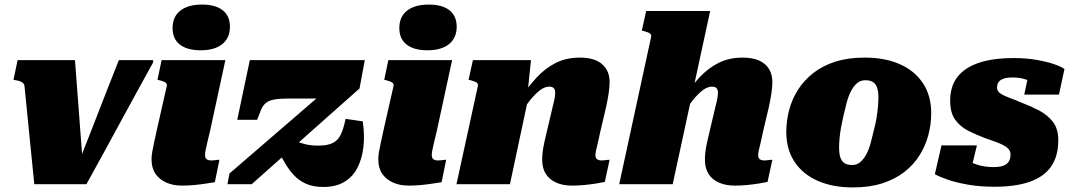

<svg xmlns="http://www.w3.org/2000/svg" viewBox="-20 -806 4695 840"><path d="M308 -543H57L39 -457L49 -455Q62 -453 70 -449.5Q78 -446 82 -441.5Q86 -437 87 -431L130 0H358Q395 -67 431.5 -133.5Q468 -200 504 -266.5Q540 -333 576.5 -399.5Q613 -466 650 -533V-543H500Q478 -487 456 -431.5Q434 -376 412.5 -320Q391 -264 369 -208.5Q347 -153 325 -97L344 -67Z M643 -109Q643 -124 646 -141.5Q649 -159 654.5 -184Q660 -209 668 -246L710 -431Q711 -437 707.5 -441.5Q704 -446 696.5 -449Q689 -452 677 -455L669 -457L687 -543H966L899 -233Q892 -204 887 -183Q882 -162 879.5 -149Q877 -136 877 -128Q877 -115 884 -109.5Q891 -104 905 -104Q913 -104 919 -105Q925 -106 930.5 -106.5Q936 -107 940 -107L920 -9Q902 -6 879 -2.5Q856 1 830 3.5Q804 6 776 6Q737 6 707 -7.5Q677 -21 660 -46Q643 -71 643 -109ZM735 -683Q735 -733 769 -759.5Q803 -786 864 -786Q923 -786 954.5 -761Q986 -736 986 -689Q986 -640 952.5 -613Q919 -586 858 -586Q799 -586 767 -611Q735 -636 735 -683Z M1395 12Q1350 12 1319 -2Q1288 -16 1266 -39.5Q1244 -63 1227 -92.5Q1210 -122 1192 -153L1247 -205Q1258 -198 1274.5 -189.5Q1291 -181 1315.5 -175Q1340 -169 1374 -169Q1412 -169 1435 -180Q1458 -191 1470.5 -216.5Q1483 -242 1492 -286L1567 -275Q1576 -215 1570 -163Q1564 -111 1543.5 -71.5Q1523 -32 1486 -10Q1449 12 1395 12ZM1081 0H975L984 -47L1406 -411L1418 -375H1246Q1206 -375 1182 -371Q1158 -367 1144.5 -356.5Q1131 -346 1123 -328L1105 -282H1018L1073 -543H1576L1553 -419Z M1635 -109Q1635 -124 1638 -141.5Q1641 -159 1646.5 -184Q1652 -209 1660 -246L1702 -431Q1703 -437 1699.5 -441.5Q1696 -446 1688.5 -449Q1681 -452 1669 -455L1661 -457L1679 -543H1958L1891 -233Q1884 -204 1879 -183Q1874 -162 1871.5 -149Q1869 -136 1869 -128Q1869 -115 1876 -109.5Q1883 -104 1897 -104Q1905 -104 1911 -105Q1917 -106 1922.5 -106.5Q1928 -107 1932 -107L1912 -9Q1894 -6 1871 -2.5Q1848 1 1822 3.5Q1796 6 1768 6Q1729 6 1699 -7.5Q1669 -21 1652 -46Q1635 -71 1635 -109ZM1727 -683Q1727 -733 1761 -759.5Q1795 -786 1856 -786Q1915 -786 1946.5 -761Q1978 -736 1978 -689Q1978 -640 1944.5 -613Q1911 -586 1850 -586Q1791 -586 1759 -611Q1727 -636 1727 -683Z M1977 0H2211L2297 -404L2288 -397L2303 -543H2049L2030 -457L2039 -455Q2050 -452 2057.5 -449Q2065 -446 2068.5 -441.5Q2072 -437 2071 -431ZM2607 -233 2632 -339Q2639 -372 2643 -398.5Q2647 -425 2647 -448Q2647 -496 2614.5 -525Q2582 -554 2517 -554Q2458 -554 2412 -531Q2366 -508 2327.5 -466.5Q2289 -425 2251 -368L2250 -298Q2274 -336 2297 -365Q2320 -394 2341.5 -410.5Q2363 -427 2383 -427Q2397 -427 2403 -420Q2409 -413 2409 -402Q2409 -390 2406.5 -376Q2404 -362 2399 -343L2376 -246Q2367 -209 2361.5 -183.5Q2356 -158 2354 -140.5Q2352 -123 2352 -108Q2352 -70 2368 -45Q2384 -20 2413.5 -7Q2443 6 2482 6Q2510 6 2535.5 3.5Q2561 1 2584 -2.5Q2607 -6 2626 -10L2647 -107Q2643 -107 2637.5 -106.5Q2632 -106 2626 -105Q2620 -104 2613 -104Q2599 -104 2592 -109.5Q2585 -115 2585 -128Q2585 -136 2588 -149Q2591 -162 2596 -183Q2601 -204 2607 -233Z M2689 0H2923L3087 -758H2807L2788 -672L2797 -670Q2808 -667 2815.5 -664Q2823 -661 2826.5 -656.5Q2830 -652 2829 -646ZM3319 -233 3344 -339Q3351 -372 3355 -398.5Q3359 -425 3359 -448Q3359 -480 3344.5 -504Q3330 -528 3301.5 -541Q3273 -554 3229 -554Q3170 -554 3124 -531Q3078 -508 3039.5 -466.5Q3001 -425 2963 -368L2962 -298Q2986 -336 3009 -365Q3032 -394 3053.5 -410.5Q3075 -427 3095 -427Q3109 -427 3115 -420Q3121 -413 3121 -402Q3121 -390 3118.5 -376Q3116 -362 3111 -343L3088 -246Q3079 -209 3073.5 -183.5Q3068 -158 3066 -140.5Q3064 -123 3064 -108Q3064 -70 3080 -45Q3096 -20 3125.5 -7Q3155 6 3194 6Q3222 6 3247.5 3.5Q3273 1 3296 -2.5Q3319 -6 3338 -10L3359 -107Q3355 -107 3349.5 -106.5Q3344 -106 3338 -105Q3332 -104 3325 -104Q3311 -104 3304 -109.5Q3297 -115 3297 -128Q3297 -136 3300 -149Q3303 -162 3308 -183Q3313 -204 3319 -233Z M3804 -240Q3811 -266 3815 -291Q3819 -316 3821 -339Q3823 -362 3823 -381Q3823 -404 3818 -420.5Q3813 -437 3801 -446Q3789 -455 3766 -455Q3745 -455 3730 -442.5Q3715 -430 3703.5 -408Q3692 -386 3684.5 -358Q3677 -330 3670 -299Q3664 -273 3659.5 -248Q3655 -223 3653 -200.5Q3651 -178 3651 -158Q3651 -136 3656 -119Q3661 -102 3673.5 -93Q3686 -84 3708 -84Q3729 -84 3744 -97Q3759 -110 3770.5 -131.5Q3782 -153 3789.5 -181.5Q3797 -210 3804 -240ZM3420 -229Q3420 -277 3432.5 -324.5Q3445 -372 3471 -413Q3497 -454 3537.5 -486Q3578 -518 3634 -536Q3690 -554 3763 -554Q3851 -554 3916 -525.5Q3981 -497 4017.5 -442.5Q4054 -388 4054 -311Q4054 -262 4041.5 -215Q4029 -168 4003 -126.5Q3977 -85 3936.5 -53.5Q3896 -22 3840 -4Q3784 14 3711 14Q3624 14 3558.5 -14.5Q3493 -43 3456.5 -97.5Q3420 -152 3420 -229Z M4331 11Q4268 11 4216 2Q4164 -7 4126.5 -20Q4089 -33 4070 -44L4099 -170H4254L4224 -46Q4204 -53 4194.5 -66.5Q4185 -80 4185 -94.5Q4185 -109 4193 -116Q4204 -109 4222.5 -99Q4241 -89 4267.5 -82Q4294 -75 4328 -75Q4353 -75 4369.5 -81Q4386 -87 4393.5 -99.5Q4401 -112 4401 -130Q4401 -145 4391.5 -155Q4382 -165 4365.5 -173Q4349 -181 4329 -188Q4309 -195 4289 -202Q4252 -216 4217 -233.5Q4182 -251 4159.5 -281.5Q4137 -312 4137 -365Q4137 -428 4168.5 -469Q4200 -510 4262 -531Q4324 -552 4415 -552Q4470 -552 4515.5 -544Q4561 -536 4592.5 -525Q4624 -514 4637 -504L4613 -392H4461L4482 -490Q4498 -492 4507.5 -480.5Q4517 -469 4519 -456Q4521 -443 4512 -437Q4503 -443 4489 -450Q4475 -457 4455.5 -462Q4436 -467 4408 -467Q4376 -467 4359 -456.5Q4342 -446 4342 -423Q4342 -407 4357 -397Q4372 -387 4396.5 -378Q4421 -369 4449 -357Q4489 -342 4525.5 -323Q4562 -304 4586 -273.5Q4610 -243 4610 -193Q4610 -123 4579 -78Q4548 -33 4486 -11Q4424 11 4331 11Z"/></svg>

Font: Roboto Serif Black
Style: Italic
Weight: 900
Italic angle: -10°
Version: Version 1.008